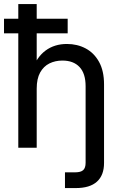

<svg xmlns="http://www.w3.org/2000/svg" viewBox="-33 -748 606 972"><path d="M350.6 204.1Q332.5 204.1 319.6 204.1Q306.6 204.1 295.9 204.1V124.5Q303.7 124.5 320.6 124.5Q337.4 124.5 346.2 124.5Q376.5 124.5 388.4 113Q400.4 101.6 400.4 76.2V0H493.7V77.1Q493.7 139.2 457.8 171.6Q421.9 204.1 350.6 204.1ZM152.8 -299.3V0H59.6V-727.5H152.8V-389.2H127.4Q152.3 -458.5 197.5 -491.9Q242.7 -525.4 305.7 -525.4Q358.4 -525.4 400.9 -502.7Q443.4 -480 468.5 -434.6Q493.7 -389.2 493.7 -320.8V0H400.4V-311.5Q400.4 -376 369.6 -408.7Q338.9 -441.4 282.7 -441.4Q246.6 -441.4 217 -426.8Q187.5 -412.1 170.2 -380.9Q152.8 -349.6 152.8 -299.3ZM-12.7 -579.1V-653.3H309.6V-579.1Z"/></svg>

Font: Inter Cardless Display
Style: Regular
Weight: 400
Designer: Rasmus Andersson
Foundry: rsms
Version: Version 4.001;git-9221beed3